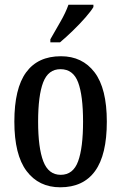

<svg xmlns="http://www.w3.org/2000/svg" viewBox="-20 -786 515 816"><path d="M236 10Q145 10 93 -59Q41 -128 41 -269Q41 -410 91 -478.5Q141 -547 239 -547Q330 -547 382 -478.5Q434 -410 434 -269Q434 -128 384 -59Q334 10 236 10ZM238 -43Q291 -43 312 -100.5Q333 -158 333 -269Q333 -380 312 -436Q291 -492 237 -492Q185 -492 163.5 -436Q142 -380 142 -269Q142 -158 164 -100.5Q186 -43 238 -43ZM194 -619Q215 -656 237 -694Q259 -732 271 -766H377V-756Q367 -739 343 -711.5Q319 -684 289.5 -655.5Q260 -627 235 -606H194Z"/></svg>

Font: Noto Serif ExtraCondensed Medium
Style: Regular
Weight: 500
Width: 2
Designer: Monotype Design Team
Foundry: Monotype Imaging Inc.
Version: Version 2.015